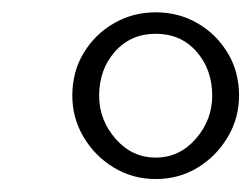

<svg xmlns="http://www.w3.org/2000/svg" viewBox="-20 -810 398 304"><path d="M226.5 -526.5Q190.5 -526.5 160.5 -544.5Q130.5 -562.5 112.5 -592.8Q94.5 -623 94.5 -658.5Q94.5 -696.5 112.5 -726.2Q130.5 -756 160.5 -773.2Q190.5 -790.5 226.5 -790.5Q263 -790.5 292.8 -773.2Q322.5 -756 340.5 -726.2Q358.5 -696.5 358.5 -658.5Q358.5 -623 340.5 -592.8Q322.5 -562.5 292.8 -544.5Q263 -526.5 226.5 -526.5ZM226.5 -560.5Q264 -560.5 290 -590.2Q316 -620 316 -658.5Q316 -700 291.2 -728.2Q266.5 -756.5 226.5 -756.5Q187 -756.5 162 -728.2Q137 -700 137 -658.5Q137 -620 163 -590.2Q189 -560.5 226.5 -560.5Z"/></svg>

Font: Merriweather 144pt Black
Style: Italic
Weight: 900
Italic angle: -7.8°
Version: Version 2.101